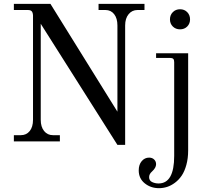

<svg xmlns="http://www.w3.org/2000/svg" viewBox="-20 -732 1090 994"><path d="M51.8 0V-32.2H87.9Q116.7 -32.2 133.8 -53.5Q150.9 -74.7 150.9 -111.8V-652.8Q149.9 -667.5 144 -673.8Q138.2 -680.2 124 -680.2H51.8V-711.9H241.2L587.9 -153.8V-600.1Q587.9 -637.2 571 -658.7Q554.2 -680.2 525.9 -680.2H490.2V-711.9H728V-680.2H691.9Q663.6 -680.2 645.8 -658.4Q627.9 -636.7 627.9 -600.1V18.1H587.9L190.9 -608.9V-111.8Q190.9 -75.2 208.3 -53.7Q225.6 -32.2 253.9 -32.2H290V0ZM874.8 -669.2Q889.6 -684.1 912.1 -684.1Q934.6 -684.1 949.2 -669.2Q963.9 -654.3 963.9 -631.8Q963.9 -609.4 949.2 -594.7Q934.6 -580.1 912.1 -580.1Q889.6 -580.1 874.8 -594.7Q859.9 -609.4 859.9 -631.8Q859.9 -654.3 874.8 -669.2ZM954.1 -456.1V46.9Q954.1 87.9 944.8 121.6Q935.5 155.3 920.7 177.2Q905.8 199.2 885.7 214.1Q865.7 229 845 235.6Q824.2 242.2 803.2 242.2Q760.3 242.2 729.2 217Q698.2 191.9 698.2 149.9Q698.2 120.6 713.6 102.3Q729 84 752 84Q768.1 84 778.1 93.8Q788.1 103.5 788.1 118.2Q788.1 136.7 767.1 155.8Q752 168.9 752 185.1Q752 203.1 767.3 210.4Q782.7 217.8 800.8 217.8Q881.8 217.8 881.8 75.2V-410.2Q881.8 -422.4 877 -427.2Q872.1 -432.1 859.9 -432.1H788.1V-456.1Z"/></svg>

Font: Flanker Steampunk
Style: Regular
Weight: 400
Designer: Alexey Kryukov, Leonardo Di Lena
Foundry: Alexey Kryukov, Leonardo Di Lena
Version: 1.210